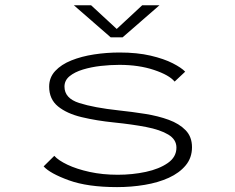

<svg xmlns="http://www.w3.org/2000/svg" viewBox="-20 -716 915 746"><path d="M435 11Q320.5 11 247.5 -15.5Q174.5 -42 149.5 -69.5L191 -110.5Q206.5 -93 242.2 -76Q278 -59 328.2 -48Q378.5 -37 437.5 -37Q494.5 -37 546.8 -48.2Q599 -59.5 632.2 -82.8Q665.5 -106 665.5 -142.5Q665.5 -174 634 -193Q602.5 -212 548 -222.5Q493.5 -233 424.5 -240Q355 -247 297.5 -260.8Q240 -274.5 205.5 -302.5Q171 -330.5 171 -379.5Q171 -415 194.5 -440.2Q218 -465.5 257.2 -481.2Q296.5 -497 345.2 -504.5Q394 -512 444.5 -512Q513 -512 565.2 -499.8Q617.5 -487.5 651.5 -470Q685.5 -452.5 699.5 -437.5L658.5 -399Q637.5 -424.5 578.5 -444.2Q519.5 -464 443.5 -464Q408.5 -464 371.2 -459.8Q334 -455.5 302 -445.8Q270 -436 250.2 -419.8Q230.5 -403.5 230.5 -379.5Q230.5 -334 287.8 -315.8Q345 -297.5 442 -287Q493.5 -281.5 544 -273.5Q594.5 -265.5 635.5 -250.5Q676.5 -235.5 701.2 -210Q726 -184.5 726 -144Q726 -103 701.5 -73.5Q677 -44 635.8 -25.2Q594.5 -6.5 542.5 2.2Q490.5 11 435 11ZM267 -695.5H334L433.5 -603.5L532.5 -695.5H599.5L456.5 -571H410Z"/></svg>

Font: Trispace SemiExpanded ExtraLight
Style: Regular
Weight: 200
Width: 6
Designer: Tyler Finck
Foundry: Etcetera Type Company
Version: Version 1.210; ttfautohint (v1.8.3)